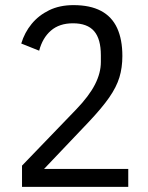

<svg xmlns="http://www.w3.org/2000/svg" viewBox="-20 -730 580 750"><path d="M481 -70V0H66V-83L278 -303Q328 -355 351 -400Q374 -445 374 -488V-514Q374 -578 347.5 -608.5Q321 -639 265 -639Q212 -639 179 -610.5Q146 -582 133 -532L63 -560Q76 -603 103.5 -636.5Q131 -670 172 -690Q213 -710 267 -710Q332 -710 374.5 -687.5Q417 -665 437.5 -620.5Q458 -576 458 -511Q458 -466 446.5 -428Q435 -390 406.5 -349Q378 -308 326 -253L152 -70Z"/></svg>

Font: IBM Plex Sans Condensed
Style: Regular
Weight: 400
Width: 3
Designer: Mike Abbink, Paul van der Laan, Pieter van Rosmalen
Foundry: Bold Monday
Version: Version 3.201